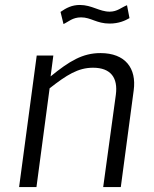

<svg xmlns="http://www.w3.org/2000/svg" viewBox="-20 -754 620 774"><path d="M127 0 180 -398C249 -452 295 -481 355 -481C427 -481 456 -440 447 -372L396 0H467L519 -390C531 -479 485 -540 385 -540C313 -540 260 -508 184 -446L195 -530H128L57 0ZM492 -733C469 -724 453 -707 422 -707C381 -707 350 -734 302 -734C270 -734 247 -722 224 -706L236 -657C256 -666 272 -684 307 -684C347 -684 369 -659 422 -659C459 -659 485 -671 502 -681Z"/></svg>

Font: Cheyenne Sans Light
Style: Italic
Weight: 300
Italic angle: -8.13011°
Designer: The Public Sans project authors (U.S. Web Design System), Libre Franklin designed by Pablo Impallari and Rodrigo Fuenzal
Foundry: The Cheyenne Sans Project Authors
Version: Version 2.007